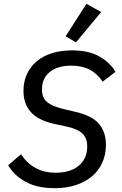

<svg xmlns="http://www.w3.org/2000/svg" viewBox="-20 -974 640 1006"><path d="M266 12Q176 12 115 -21Q54 -54 23 -108L90 -166Q154 -69 271 -69Q349 -69 393 -106Q437 -143 437 -207Q437 -248 413.5 -272.5Q390 -297 333 -310L259 -326Q178 -345 140.5 -388Q103 -431 103 -498Q103 -547 121.5 -586.5Q140 -626 173 -653.5Q206 -681 253 -695.5Q300 -710 357 -710Q445 -710 501 -678Q557 -646 585 -598L518 -546Q490 -588 450 -609Q410 -630 353 -630Q281 -630 240.5 -596.5Q200 -563 200 -506Q200 -461 227 -439Q254 -417 308 -404L379 -387Q464 -367 499.5 -324Q535 -281 535 -215Q535 -165 516.5 -123Q498 -81 463 -51Q428 -21 378 -4.5Q328 12 266 12ZM378 -752 324 -784 433 -954 510 -911Z"/></svg>

Font: IBM Plex Mono Text
Style: Italic
Weight: 450
Italic angle: -9°
Monospace: yes
Designer: Mike Abbink, Paul van der Laan, Pieter van Rosmalen
Foundry: Bold Monday
Version: Version 2.1